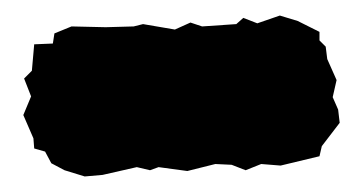

<svg xmlns="http://www.w3.org/2000/svg" viewBox="-20 -379 465 247"><path d="M415 -238 417 -221 394 -191 391 -178 341 -166 316 -168 296 -160 278 -167 257 -168 221 -159 184 -164 173 -160 156 -164 112 -154 89 -152 63 -160 46 -169 38 -184 24 -188 23 -201 10 -231 20 -255 11 -278 21 -288 24 -322 48 -323 50 -336 72 -345 116 -344 152 -345 164 -348 205 -341 225 -350 240 -345 284 -348 293 -356 311 -349 340 -359 363 -352 391 -338V-327L399 -319L401 -303L413 -276L408 -254Z"/></svg>

Font: Winky Rough Black
Style: Regular
Weight: 900
Designer: Simon Atzbach
Foundry: typofactur
Version: Version 1.206; ttfautohint (v1.8.4.7-5d5b)